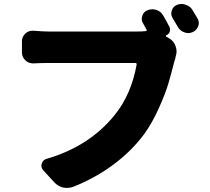

<svg xmlns="http://www.w3.org/2000/svg" viewBox="-20 -880 1040 953"><path d="M820.3 -748Q827.1 -735.4 822.3 -722.2Q817.4 -709 803.7 -704.1Q802.7 -703.1 802.7 -701.7Q802.7 -700.2 803.7 -699.2L823.2 -687.5Q843.8 -673.8 851.6 -650.4Q856.4 -637.7 856.4 -624Q856.4 -613.3 852.5 -601.6Q851.6 -595.7 849.1 -586.4Q846.7 -577.1 845.7 -576.2Q829.1 -510.7 814.9 -462.9Q800.8 -415 767.6 -341.3Q734.4 -267.6 695.3 -213.9Q633.8 -130.9 543.5 -63.5Q453.1 3.9 341.8 47.9Q328.1 52.7 312.5 52.7Q302.7 52.7 292 50.8Q266.6 43.9 249 24.4L194.3 -35.2Q185.5 -45.9 185.5 -57.6Q185.5 -62.5 187.5 -68.4Q193.4 -86.9 211.9 -91.8Q422.9 -153.3 548.8 -308.6Q631.8 -411.1 658.2 -559.6Q659.2 -567.4 651.4 -567.4H218.8Q186.5 -567.4 146.5 -565.4Q145.5 -565.4 143.6 -565.4Q122.1 -565.4 106.4 -580.1Q88.9 -596.7 88.9 -619.1V-675.8Q88.9 -698.2 106.4 -713.9Q121.1 -727.5 141.6 -727.5Q143.6 -727.5 146.5 -727.5Q193.4 -723.6 218.8 -723.6H660.2Q687.5 -723.6 704.1 -725.6Q706.1 -725.6 707.5 -728Q709 -730.5 708 -732.4Q699.2 -749 690.4 -763.7Q683.6 -774.4 683.6 -786.1Q683.6 -793.9 686.5 -801.8Q692.4 -821.3 711.9 -829.1Q723.6 -834 736.3 -834Q745.1 -834 754.9 -831.1Q777.3 -824.2 789.1 -804.7Q805.7 -776.4 820.3 -748ZM836.9 -790Q830.1 -801.8 830.1 -813.5Q830.1 -820.3 833 -828.1Q838.9 -847.7 857.4 -855.5Q869.1 -860.4 881.8 -860.4Q891.6 -860.4 901.4 -856.4Q923.8 -849.6 935.5 -830.1Q947.3 -810.5 960 -789.1Q966.8 -777.3 966.8 -765.6Q966.8 -757.8 963.9 -750Q956.1 -729.5 936.5 -720.7Q925.8 -715.8 914.1 -715.8Q904.3 -715.8 894.5 -719.7Q873 -727.5 862.3 -747.1Q848.6 -771.5 836.9 -790Z"/></svg>

Font: Gen Jyuu Gothic Heavy
Style: Bold
Weight: 900
Designer: [Source Han Sans]
Ryoko NISHIZUKA  (kana & ideographs); Paul D. Hunt (Latin, Greek & Cyrillic); Wenlong ZHANG  (bopomofo
Version: Version 1.002.20150607